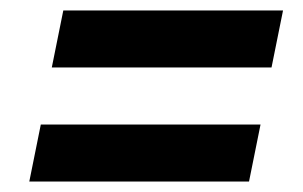

<svg xmlns="http://www.w3.org/2000/svg" viewBox="-20 -491 580 367"><path d="M79 -362 101 -471H521L499 -362ZM36 -144 58 -253H478L456 -144Z"/></svg>

Font: IBM Plex Sans Cond
Style: Bold Italic
Weight: 700
Width: 3
Italic angle: -11°
Designer: Mike Abbink, Paul van der Laan, Pieter van Rosmalen
Foundry: Bold Monday
Version: Version 1.3